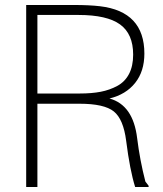

<svg xmlns="http://www.w3.org/2000/svg" viewBox="-20 -750 655 770"><path d="M576 -5V0H522Q501 -67 486 -185Q475 -272 436.5 -303Q398 -334 299 -334H130V0H85V-730H277Q338 -730 381 -725Q559 -704 559 -535Q559 -464 522 -417.5Q485 -371 419 -355Q514 -329 530 -196Q541 -107 563 -22ZM130 -375H300Q348 -375 384 -382Q420 -389 450.5 -405.5Q481 -422 497.5 -453.5Q514 -485 514 -531Q514 -614 461.5 -652Q409 -690 295 -690H130Z"/></svg>

Font: Nacelle UltraLight
Style: Regular
Weight: 200
Designer: Sora Sagano
Foundry: Sora Sagano
Version: Version 1.000;FEAKit 1.0